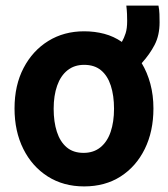

<svg xmlns="http://www.w3.org/2000/svg" viewBox="-20 -652 600 687"><path d="M281 15Q207 15 151 -20.5Q95 -56 63.5 -119Q32 -182 32 -264Q32 -347 64.5 -409Q97 -471 153 -505.5Q209 -540 281 -540Q319 -540 353 -531Q387 -522 416 -502Q424 -516 429.5 -533Q435 -550 435 -577Q435 -588 434.5 -601.5Q434 -615 432 -632H547Q550 -617 550.5 -601.5Q551 -586 551 -572Q551 -526 533.5 -492Q516 -458 487 -426Q507 -393 518 -352Q529 -311 529 -264Q529 -182 498 -119Q467 -56 411.5 -20.5Q356 15 281 15ZM279 -105Q315 -105 339.5 -125Q364 -145 376 -180.5Q388 -216 388 -263Q388 -310 376.5 -345.5Q365 -381 341.5 -400.5Q318 -420 281 -420Q246 -420 221.5 -400.5Q197 -381 184.5 -345.5Q172 -310 172 -263Q172 -216 183.5 -180.5Q195 -145 218.5 -125Q242 -105 279 -105Z"/></svg>

Font: Ubuntu Sans Mono
Style: Regular
Weight: 400
Monospace: yes
Designer: Dalton Maag Ltd
Foundry: Dalton Maag Ltd
Version: Version 1.006